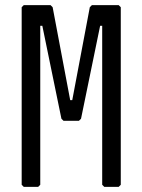

<svg xmlns="http://www.w3.org/2000/svg" viewBox="-20 -724 552 744"><path d="M72 0 64 -8V-696L72 -704H176L184 -696L252 -336H260L328 -696L336 -704H440L448 -696V-8L440 0H384L376 -8V-624H368L294 -264L286 -256H226L218 -264L144 -624H136V-8L128 0Z"/></svg>

Font: Hasubi Mono
Style: Regular
Weight: 400
Designer: Eli Heuer
Foundry: Eli Heuer
Version: Version 1.000